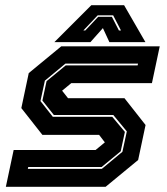

<svg xmlns="http://www.w3.org/2000/svg" viewBox="-20 -718 642 738"><path d="M2.5 0 32.5 -141.5H347.5L384.5 -172L384 -169.5L361 -199.5H143L62 -302.5L90.5 -437L215.5 -540H594L564 -398.5H254L217 -368L217.5 -371L241.5 -340.5H458.5L539.5 -237.5L511 -103L386 0ZM87 -69H371.5L450.5 -134.5L467.5 -213L415.5 -276H187L143 -331.5L159 -406L232.5 -466.5H509L510.5 -473.5H231.5L152.5 -408L135.5 -329.5L183 -269H411.5L460 -211L444 -136.5L370.5 -76H88.5ZM331 -698H457L539 -556H400.5L375.5 -610L327.5 -556H189ZM355.5 -659 300.5 -601H308L357.5 -653.5H410L437 -601H445L415 -659Z"/></svg>

Font: Tourney ExtraBold
Style: Italic
Weight: 800
Italic angle: -12°
Version: Version 1.015